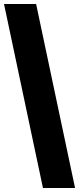

<svg xmlns="http://www.w3.org/2000/svg" viewBox="-20 -727 394 958"><path d="M194.3 210.9 0 -707H160.2L354.5 210.9Z"/></svg>

Font: Wanted Sans Black
Style: Regular
Weight: 900
Designer: Original Design by Kil Hyung-jin and Kang Hanbin, Wanted Lab, Inc; Hangeul from Source Han Sans by Jang Soo-young and Ka
Foundry: Wanted Lab, Inc.
Version: Version 1.003